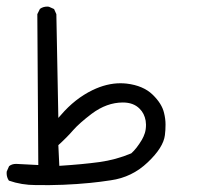

<svg xmlns="http://www.w3.org/2000/svg" viewBox="-68 -378 588 571"><path d="M38.6 172.4Q121.1 173.8 199.7 166Q229.5 163.1 261.2 158.2Q324.7 149.4 371.6 104.5Q418 60.5 422.4 23.9Q424.3 9.3 424.3 -7.6Q424.3 -24.4 419.9 -42Q413.6 -69.8 385.7 -96.7Q357.9 -123.5 308.6 -129.4Q299.3 -130.4 290 -130.4Q249.5 -130.4 207 -109.9Q154.8 -84.5 113.3 -36.1L105.5 -27.3L99.6 -335.9L92.8 -351.1L77.6 -357.9Q75.2 -358.4 72.8 -358.4Q60.1 -358.4 50.8 -351.6L43 -335.9L45.9 112.8L-20 109.4Q-32.7 109.4 -41 116.2L-47.9 131.8Q-48.3 134.3 -48.3 136.7Q-48.3 149.4 -41.5 159.2Q-3.9 172.4 38.6 172.4ZM297.4 -73.2Q329.1 -73.2 347.2 -54.7Q361.3 -41 365.2 -19Q366.2 -12.2 366.2 -7.3Q366.2 6.8 362.8 17.6Q359.4 28.3 354 37.6Q337.9 64.5 322.3 78.1Q276.9 97.2 227.3 104Q177.7 110.8 108.4 115.2L105.5 53.7Q132.3 29.3 149.9 8.8Q168.5 -12.2 204.6 -39.6Q249.5 -73.2 297.4 -73.2Z"/></svg>

Font: Bakudai
Style: Light
Weight: 300
Version: Version 1.48